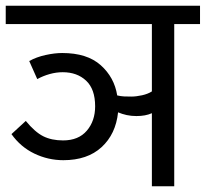

<svg xmlns="http://www.w3.org/2000/svg" viewBox="-30 -650 718 670"><path d="M302 -279Q302 -339 270.5 -368.5Q239 -398 189 -398Q166 -398 143 -391.5Q120 -385 100 -374L72 -437Q97 -451 129 -458Q161 -465 187 -465Q274 -465 321.5 -422.5Q369 -380 379 -317Q392 -314 403 -313.5Q414 -313 428 -313Q445 -313 465.5 -317.5Q486 -322 500 -331V-566H-10V-630H668V-566H578V0H500V-255Q478 -245 446 -245Q428 -245 412 -248.5Q396 -252 382 -258Q374 -182 324.5 -136.5Q275 -91 191 -91Q138 -91 90 -114Q42 -137 10 -182L60 -228Q92 -189 121 -174.5Q150 -160 190 -160Q244 -160 273 -194Q302 -228 302 -279Z"/></svg>

Font: Ek Mukta
Style: Regular
Weight: 400
Designer: Girish Dalvi and Yashodeep Gholap
Foundry: Ek Type
Version: Version 2.538;PS 1.001;hotconv 16.6.51;makeotf.lib2.5.65220;